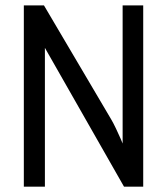

<svg xmlns="http://www.w3.org/2000/svg" viewBox="-20 -701 627 721"><path d="M148.6 0H69.5V-680.7H145.1L397.5 -252.8Q404.4 -241.5 415.3 -218.7Q426.2 -195.9 433.5 -179L440.5 -162V-680.7H517.8V0H445.7L148.6 -521.3Z"/></svg>

Font: Puralecka Narrow
Style: Regular
Weight: 400
Designer: Hector Gatti, Marcela Romero, Pablo Cosgaya and Nicolas Silva
Version: Version 1.004;PS 001.004;hotconv 1.0.70;makeotf.lib2.5.58329